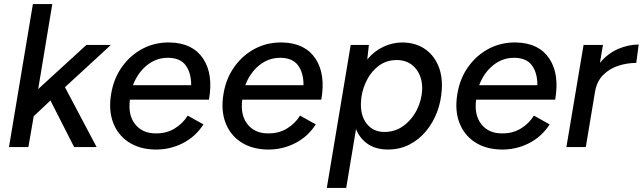

<svg xmlns="http://www.w3.org/2000/svg" viewBox="-20 -720 3147 940"><path d="M24 0 141 -700H236L167 -284L403 -500H523L298 -293L453 0H343L227 -228L145 -151L119 0Z M736 12Q661 10 608.5 -25Q556 -60 533.5 -120.5Q511 -181 524 -259Q536 -335 577.5 -393Q619 -451 680 -482.5Q741 -514 814 -512Q924 -509 974.5 -433Q1025 -357 1003 -232H616Q606 -157 641.5 -112Q677 -67 742 -67Q794 -66 834.5 -90.5Q875 -115 899 -154L976 -111Q937 -50 873 -18Q809 14 736 12ZM631 -303H916Q916 -363 889.5 -399.5Q863 -436 805 -437Q746 -438 700 -401Q654 -364 631 -303Z M1286 12Q1211 10 1158.5 -25Q1106 -60 1083.5 -120.5Q1061 -181 1074 -259Q1086 -335 1127.5 -393Q1169 -451 1230 -482.5Q1291 -514 1364 -512Q1474 -509 1524.5 -433Q1575 -357 1553 -232H1166Q1156 -157 1191.5 -112Q1227 -67 1292 -67Q1344 -66 1384.5 -90.5Q1425 -115 1449 -154L1526 -111Q1487 -50 1423 -18Q1359 14 1286 12ZM1181 -303H1466Q1466 -363 1439.5 -399.5Q1413 -436 1355 -437Q1296 -438 1250 -401Q1204 -364 1181 -303Z M1580 200 1697 -500H1786L1778 -429Q1812 -470 1857 -491Q1902 -512 1949 -512Q2011 -512 2056 -483Q2101 -454 2124 -402.5Q2147 -351 2143 -284Q2140 -225 2120 -172Q2100 -119 2065.5 -77.5Q2031 -36 1984 -12Q1937 12 1879 12Q1821 12 1781.5 -14.5Q1742 -41 1723 -88L1675 200ZM1922 -426Q1869 -426 1830 -394.5Q1791 -363 1769.5 -314Q1748 -265 1747 -214Q1745 -152 1776.5 -113Q1808 -74 1862 -74Q1916 -74 1957 -105Q1998 -136 2021.5 -183.5Q2045 -231 2047 -284Q2048 -346 2014 -386Q1980 -426 1922 -426Z M2431 12Q2356 10 2303.5 -25Q2251 -60 2228.5 -120.5Q2206 -181 2219 -259Q2231 -335 2272.5 -393Q2314 -451 2375 -482.5Q2436 -514 2509 -512Q2619 -509 2669.5 -433Q2720 -357 2698 -232H2311Q2301 -157 2336.5 -112Q2372 -67 2437 -67Q2489 -66 2529.5 -90.5Q2570 -115 2594 -154L2671 -111Q2632 -50 2568 -18Q2504 14 2431 12ZM2326 -303H2611Q2611 -363 2584.5 -399.5Q2558 -436 2500 -437Q2441 -438 2395 -401Q2349 -364 2326 -303Z M2753 0 2837 -500H2932L2917 -412Q2955 -458 3005.5 -480Q3056 -502 3107 -502L3095 -412Q3050 -412 3007 -398Q2964 -384 2933 -353Q2902 -322 2893 -270L2848 0Z"/></svg>

Font: Figtree Medium
Style: Italic
Weight: 500
Italic angle: -9.5°
Foundry: Erik Kennedy
Version: Version 2.001; ttfautohint (v1.8.4.7-5d5b);gftools[0.9.27]